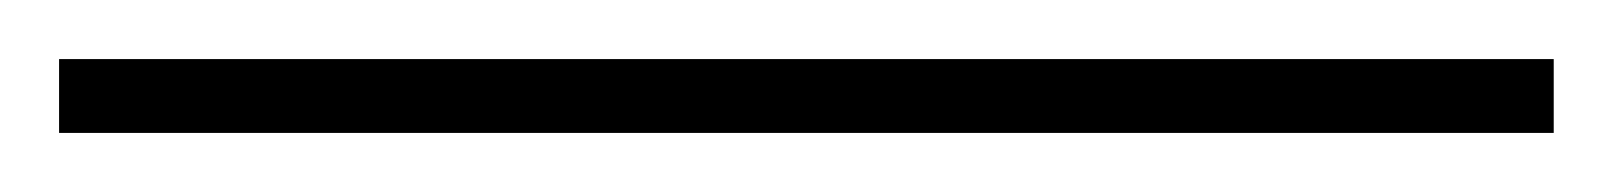

<svg xmlns="http://www.w3.org/2000/svg" viewBox="-23 -805 546 65"><path d="M503 -760V-785H-3V-760Z"/></svg>

Font: Noto Sans Gujarati UI Thin
Style: Regular
Weight: 100
Designer: Jelle Bosma - Monotype Design Team, Universal Thirst
Foundry: Monotype Imaging Inc.
Version: Version 2.106